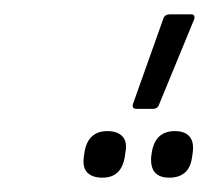

<svg xmlns="http://www.w3.org/2000/svg" viewBox="-20 -833 292 268"><path d="M171 -681Q163 -681 166 -689L208 -807Q210 -813 217 -813H247Q250 -813 251 -811Q252 -809 251 -806L202 -687Q200 -681 193 -681ZM123 -585Q109 -585 102 -592Q95 -599 97 -614L98 -621Q103 -650 130 -650Q144 -650 151 -642.5Q158 -635 155 -620L154 -613Q149 -585 123 -585ZM216 -585Q203 -585 196.5 -592Q190 -599 191 -614L192 -621Q197 -650 224 -650Q238 -650 244.5 -642.5Q251 -635 249 -620L248 -613Q244 -585 216 -585Z"/></svg>

Font: Sofia Sans Extra Condensed Light
Style: Italic
Weight: 300
Italic angle: -9°
Version: Version 4.100